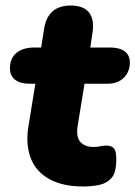

<svg xmlns="http://www.w3.org/2000/svg" viewBox="-20 -664 490 695"><path d="M282 11Q206 11 158 -16Q110 -43 91.5 -91Q73 -139 82 -201L108 -361H86Q53 -361 34.5 -375.5Q16 -390 16 -417Q16 -453 39.5 -472.5Q63 -492 104 -492H129L140 -562Q147 -603 171 -623.5Q195 -644 236 -644Q282 -644 302 -619Q322 -594 315 -547L307 -492H379Q412 -492 431 -478.5Q450 -465 450 -437Q450 -405 428.5 -383Q407 -361 370 -361H286L261 -208Q255 -167 271.5 -149.5Q288 -132 318 -132Q333 -132 343 -134.5Q353 -137 365 -137Q384 -137 392.5 -127Q401 -117 401 -88Q401 -39 384 -20Q367 -1 341 5Q327 8 311.5 9.5Q296 11 282 11Z"/></svg>

Font: Nunito ExtraLight Black
Style: Italic
Weight: 900
Italic angle: -9°
Version: Version 3.602